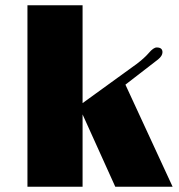

<svg xmlns="http://www.w3.org/2000/svg" viewBox="-20 -711 682 731"><path d="M84.5 -690.9H294.4V-318.4L500 -467.3Q529.3 -489.3 546.9 -509.8Q564.5 -530.3 576.7 -530.3Q598.6 -530.3 598.6 -512.2Q598.6 -498.5 582 -484.9L457.5 -388.7L637.2 0H418.9L294.4 -275.4V0H84.5Z"/></svg>

Font: Limelight
Style: Regular
Weight: 400
Designer: Nicole Fally
Foundry: Nicole Fally
Version: Version 1.002